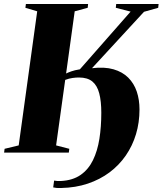

<svg xmlns="http://www.w3.org/2000/svg" viewBox="-38 -763 812 960"><path d="M268 177Q252.5 177.5 245.5 176.8Q238.5 176 228 174L232.5 140Q240 141.5 248.8 142Q257.5 142.5 266.5 142Q325.5 139 364.8 111.8Q404 84.5 426.8 38Q449.5 -8.5 459 -69Q468.5 -129.5 468.5 -199Q468.5 -257 458.2 -296.2Q448 -335.5 423.8 -355.5Q399.5 -375.5 356.5 -375.5Q342 -375.5 325 -373.2Q308 -371 288 -363.5L242.5 -36L308.5 -19L306 0H-17.5L-15 -19L55.5 -36L148 -706.5L89 -724L91.5 -743H402.5L400.5 -724L335.5 -706.5L292.5 -395.5Q302.5 -400.5 318.5 -406.2Q334.5 -412 361.5 -416.5L615 -705L541 -724L543 -743H755L753 -724L682 -704L422 -422Q484.5 -429.5 529.5 -416.5Q574.5 -403.5 603.2 -374.8Q632 -346 645.8 -305.2Q659.5 -264.5 659.5 -215.5Q659.5 -150.5 642 -92.2Q624.5 -34 591 14.5Q557.5 63 509.8 98.8Q462 134.5 401.2 155Q340.5 175.5 268 177Z"/></svg>

Font: Merriweather 144pt Black
Style: Italic
Weight: 900
Italic angle: -7.8°
Version: Version 2.101